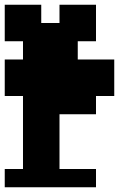

<svg xmlns="http://www.w3.org/2000/svg" viewBox="-20 -790 502 810"><path d="M0 0V-77H77V-385H0V-539H77V-616H0V-770H154V-693H231V-770H385V-616H308V-539H462V-385H385V-308H231V-77H385V0Z"/></svg>

Font: Coral Pixels
Style: Regular
Weight: 400
Designer: Tanukizamurai
Foundry: TanukiFont
Version: Version 1.000; ttfautohint (v1.8.4.7-5d5b)